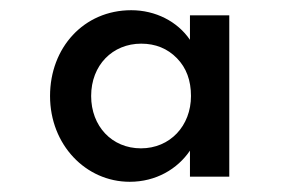

<svg xmlns="http://www.w3.org/2000/svg" viewBox="-20 -860 576 376"><path d="M234 -504C285.5 -504 327.5 -529 352 -565V-514H429V-830H352V-782C327.5 -818 284.5 -840 237 -840C144 -840 78 -766.5 78 -672C78 -576.5 148 -504 234 -504ZM256 -569.5C199 -569.5 158.5 -613 158.5 -672C158.5 -732.5 200.5 -774.5 256.5 -774.5C284.5 -774.5 308 -765 326.5 -746C345 -727 354 -702.5 354 -672C354 -613.5 313 -569.5 256 -569.5Z"/></svg>

Font: Spartan SemiBold
Style: Regular
Weight: 600
Designer: Matt Bailey, Mirko Velimirovic
Foundry: Matt Bailey
Version: Version 1.003